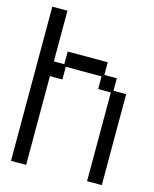

<svg xmlns="http://www.w3.org/2000/svg" viewBox="-114 -802 727 907"><g transform="rotate(15 250.0 -349.0)"><path d="M28 -726H102V-478H153V-540H349V-478H410V-417H472V28H400V-406H338V-468H163V-406H102V28H28Z"/></g></svg>

Font: DotGothic16
Style: Regular
Weight: 400
Designer: Fontworks Inc.
Foundry: Fontworks Inc.
Version: Version 1.100